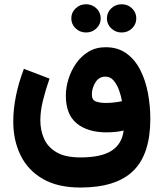

<svg xmlns="http://www.w3.org/2000/svg" viewBox="-20 -654 756 890"><path d="M475.6 -568.8Q475.6 -596.2 495.6 -615.2Q515.6 -634.3 543.9 -634.3Q572.3 -634.3 592 -615.2Q611.8 -596.2 611.8 -568.8Q611.8 -541.5 592 -522.5Q572.3 -503.4 543.9 -503.4Q515.6 -503.4 495.6 -522.5Q475.6 -541.5 475.6 -568.8ZM310.5 -568.8Q310.5 -596.2 330.6 -615.2Q350.6 -634.3 378.9 -634.3Q407.2 -634.3 427 -615.2Q446.8 -596.2 446.8 -568.8Q446.8 -541.5 427 -522.5Q407.2 -503.4 378.9 -503.4Q350.6 -503.4 330.6 -522.5Q310.5 -541.5 310.5 -568.8ZM352.5 215.3Q247.6 215.3 178.5 175.3Q109.4 135.3 75.4 65.9Q41.5 -3.4 41.5 -90.3Q41.5 -148.4 54.2 -210.7Q66.9 -272.9 90.8 -335L209.5 -289.6Q191.4 -237.8 179.2 -188.5Q167 -139.2 167 -96.2Q167 -49.3 184.6 -10.3Q202.1 28.8 242.7 52.2Q283.2 75.7 352.5 75.7Q449.7 75.7 497.6 44.4Q545.4 13.2 553.2 -48.8Q517.1 -40.5 473.6 -40.5Q386.7 -40.5 335.9 -81.8Q285.2 -123 285.2 -210.9Q285.2 -247.6 297.1 -286.6Q309.1 -325.7 332.3 -359.4Q355.5 -393.1 389.9 -414.1Q424.3 -435.1 469.7 -435.1Q526.9 -435.1 566.4 -406.2Q606 -377.4 630.4 -329.3Q654.8 -281.2 665.8 -222.2Q676.8 -163.1 676.8 -103Q676.8 60.5 597.7 137.9Q518.6 215.3 352.5 215.3ZM470.2 -176.8Q507.8 -176.8 545.4 -185.1Q541.5 -208.5 532.2 -234.9Q522.9 -261.2 507.3 -280Q491.7 -298.8 468.8 -298.8Q438.5 -298.8 422.1 -271.7Q405.8 -244.6 405.8 -216.3Q405.8 -190.4 424.6 -183.6Q443.4 -176.8 470.2 -176.8Z"/></svg>

Font: Vazirmatn RD ExtraBold
Style: Regular
Weight: 800
Designer: Saber Rastikerdar
Foundry: Saber Rastikerdar
Version: Version 32.102